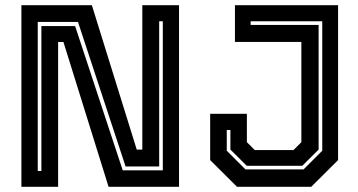

<svg xmlns="http://www.w3.org/2000/svg" viewBox="-20 -720 1380 740"><path d="M125.5 -61H139.5V-619.5H269.5L453 -63.5H607.5V-638H593.5V-78.5H464L280.5 -635.5H125.5ZM62.5 0V-700H334L507 -143.5H528.5V-700H670V0H398.5L224.5 -558H204V0ZM893.5 0 790 -103V-281.5H931.5V-172L962 -141.5H1111L1141.5 -172V-558.5H885.5V-700H1283V-103L1179.5 0ZM926 -67H1150L1222 -139V-638H946V-624H1208V-143.5L1145 -81H931L868 -143.5V-219H854V-139Z"/></svg>

Font: Tourney
Style: Bold
Weight: 700
Designer: Tyler Finck
Foundry: Etcetera Type Co
Version: Version 1.015